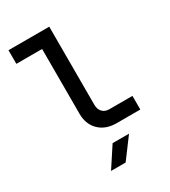

<svg xmlns="http://www.w3.org/2000/svg" viewBox="-230 -842 1059 1195"><g transform="rotate(-30 300.0 -245.0)"><path d="M385 0Q307 0 260.5 -45.5Q214 -91 214 -167V-632H29V-730H322V-169Q322 -136 340 -117Q358 -98 389 -98H555V0ZM206 240 301 95H419L311 240Z"/></g></svg>

Font: JetBrains Mono SemiBold
Style: Regular
Weight: 472
Monospace: yes
Designer: Philipp Nurullin, Konstantin Bulenkov
Foundry: JetBrains
Version: Version 2.305; ttfautohint (v1.8.4.7-5d5b)